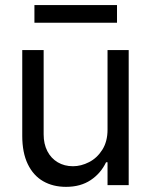

<svg xmlns="http://www.w3.org/2000/svg" viewBox="-20 -727 593 754"><path d="M402.3 -530.3H485.4V0H402.3V-89.8H396.5Q376 -46.4 336.2 -19.8Q296.4 6.8 239.3 6.8Q188 6.8 149.4 -15.4Q110.8 -37.6 89.1 -82.5Q67.4 -127.4 67.4 -193.4V-530.3H151.4V-199.2Q151.4 -161.6 166 -133.3Q180.7 -105 206.8 -89.6Q232.9 -74.2 266.6 -74.2Q298.3 -74.2 329.8 -90.3Q361.3 -106.4 381.8 -138.9Q402.3 -171.4 402.3 -217.8ZM439.5 -637.7H115.2V-707H439.5Z"/></svg>

Font: WEMIX Pretendard
Style: Regular
Weight: 400
Designer: Base glyphs from Inter by Rasmus Andersson; Hangeul glyphs from Noto Sans CJK(Source Han Sans) by Jang Soo-young and Kan
Foundry: Kil Hyung-jin
Version: Version 1.000